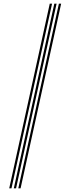

<svg xmlns="http://www.w3.org/2000/svg" viewBox="-20 -820 381 1040"><path d="M79.2 200 299 -800H311.2L91.5 200ZM30 200 249.5 -800H262L42.2 200ZM54.8 200 274.2 -800H286.5L67 200Z"/></svg>

Font: Big Shoulders Inline Text Thin Light
Style: Regular
Weight: 300
Version: Version 2.002